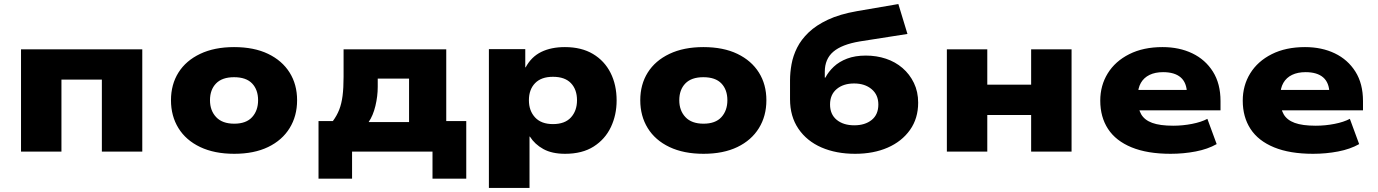

<svg xmlns="http://www.w3.org/2000/svg" viewBox="-20 -750 6816 950"><path d="M84 0V-506H684V0H484V-356H284V0Z M1139 11Q1041 11 970.5 -22.5Q900 -56 863 -116Q826 -176 826 -254Q826 -332 863 -391Q900 -450 970.5 -483.5Q1041 -517 1138 -517Q1237 -517 1306.5 -483.5Q1376 -450 1413 -391Q1450 -332 1450 -254Q1450 -176 1413 -116Q1376 -56 1306.5 -22.5Q1237 11 1139 11ZM1139 -138Q1198 -138 1227.5 -170.5Q1257 -203 1257 -254Q1257 -306 1227.5 -337Q1198 -368 1138 -368Q1079 -368 1049 -337Q1019 -306 1019 -254Q1019 -203 1049.5 -170.5Q1080 -138 1139 -138Z M1556 134V-151H1627Q1647 -178 1658.5 -207.5Q1670 -237 1675 -276Q1680 -315 1680 -370V-506H2188V-151H2287V134H2120V0H1722V134ZM1804 -146H2004V-361H1849V-320Q1849 -274 1837.5 -226Q1826 -178 1804 -146Z M2399 180V-507H2579V-417H2581Q2609 -469 2658 -493Q2707 -517 2775 -517Q2857 -517 2914 -483Q2971 -449 3001 -389.5Q3031 -330 3031 -253Q3031 -181 3002.5 -121Q2974 -61 2917.5 -25Q2861 11 2776 11Q2711 11 2668.5 -12.5Q2626 -36 2602 -74H2600V180ZM2716 -136Q2775 -136 2805 -169Q2835 -202 2835 -254Q2835 -307 2805 -338.5Q2775 -370 2716 -370Q2658 -370 2627.5 -338.5Q2597 -307 2597 -254Q2597 -202 2627.5 -169Q2658 -136 2716 -136Z M3461 11Q3363 11 3292.5 -22.5Q3222 -56 3185 -116Q3148 -176 3148 -254Q3148 -332 3185 -391Q3222 -450 3292.5 -483.5Q3363 -517 3460 -517Q3559 -517 3628.5 -483.5Q3698 -450 3735 -391Q3772 -332 3772 -254Q3772 -176 3735 -116Q3698 -56 3628.5 -22.5Q3559 11 3461 11ZM3461 -138Q3520 -138 3549.5 -170.5Q3579 -203 3579 -254Q3579 -306 3549.5 -337Q3520 -368 3460 -368Q3401 -368 3371 -337Q3341 -306 3341 -254Q3341 -203 3371.5 -170.5Q3402 -138 3461 -138Z M4211 11Q4117 11 4044.5 -20.5Q3972 -52 3930.5 -113Q3889 -174 3889 -259V-353Q3889 -391 3896.5 -432.5Q3904 -474 3924 -514Q3944 -554 3981 -589.5Q4018 -625 4076.5 -652.5Q4135 -680 4221 -695L4425 -730L4470 -582L4234 -545Q4145 -530 4103 -494Q4061 -458 4061 -395V-366H4064Q4079 -395 4105.5 -420Q4132 -445 4171.5 -460Q4211 -475 4264 -475Q4317 -475 4363.5 -459.5Q4410 -444 4445.5 -413.5Q4481 -383 4502 -339.5Q4523 -296 4523 -242Q4523 -164 4482.5 -107Q4442 -50 4372 -19.5Q4302 11 4211 11ZM4207 -130Q4260 -130 4293 -156.5Q4326 -183 4326 -233Q4326 -281 4292.5 -309Q4259 -337 4206 -337Q4153 -337 4120 -309.5Q4087 -282 4087 -233Q4087 -184 4120 -157Q4153 -130 4207 -130Z M4665 0V-506H4865V-331H5082V-506H5282V0H5082V-181H4865V0Z M5772 11Q5657 11 5579 -21Q5501 -53 5462.5 -112Q5424 -171 5424 -252Q5424 -327 5461 -387Q5498 -447 5567.5 -482Q5637 -517 5732 -517Q5815 -517 5879.5 -486Q5944 -455 5981.5 -395.5Q6019 -336 6019 -250V-204H5584V-305H5867L5853 -288Q5852 -341 5822 -367Q5792 -393 5735 -393Q5696 -393 5668 -379.5Q5640 -366 5625 -340Q5610 -314 5610 -277V-257Q5610 -213 5626.5 -184.5Q5643 -156 5681 -142Q5719 -128 5785 -128Q5832 -128 5878 -137Q5924 -146 5954 -162L6000 -37Q5956 -12 5896 -0.5Q5836 11 5772 11Z M6477 11Q6362 11 6284 -21Q6206 -53 6167.5 -112Q6129 -171 6129 -252Q6129 -327 6166 -387Q6203 -447 6272.5 -482Q6342 -517 6437 -517Q6520 -517 6584.5 -486Q6649 -455 6686.5 -395.5Q6724 -336 6724 -250V-204H6289V-305H6572L6558 -288Q6557 -341 6527 -367Q6497 -393 6440 -393Q6401 -393 6373 -379.5Q6345 -366 6330 -340Q6315 -314 6315 -277V-257Q6315 -213 6331.5 -184.5Q6348 -156 6386 -142Q6424 -128 6490 -128Q6537 -128 6583 -137Q6629 -146 6659 -162L6705 -37Q6661 -12 6601 -0.5Q6541 11 6477 11Z"/></svg>

Font: Nunito Sans 7pt SemiExpanded Black
Style: Regular
Weight: 900
Width: 6
Designer: Vernon Adams
Foundry: Vernon Adams
Version: Version 3.101;gftools[0.9.27]